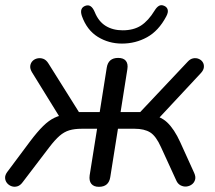

<svg xmlns="http://www.w3.org/2000/svg" viewBox="-29 -718 834 745"><path d="M354.7 6.9Q334.9 6.9 325.4 -4.7Q316 -16.4 318.9 -37.7L347.7 -218.4H288Q260.2 -218.4 240 -212.4Q219.8 -206.3 202.1 -190.9Q184.4 -175.5 162.7 -147.2L58.9 -11Q49.7 1.7 38.3 5Q26.9 8.4 16.2 4.7Q5.6 1.1 -1.5 -7.4Q-8.5 -15.9 -9.2 -27.1Q-9.9 -38.3 -1.1 -50.4L87.2 -168.7Q116.1 -207.1 138.4 -228.9Q160.7 -250.7 181.9 -260.8Q203 -271 227.5 -274L210.7 -250.4L94.6 -438.4Q86.8 -452 88.5 -463.1Q90.2 -474.3 97.9 -481.9Q105.6 -489.4 117 -491.6Q128.4 -493.8 139.6 -489.5Q150.8 -485.1 159.1 -471.5L277.3 -283.1H357.9L385.2 -455.4Q391.1 -493.3 429.4 -493.3Q450.3 -493.3 459.4 -481.9Q468.6 -470.4 465.2 -449.6L438.9 -283.1H515L699.4 -478.7Q709.2 -489.4 720.6 -491.6Q732 -493.8 742 -489.6Q752 -485.5 757.5 -477Q763.1 -468.5 762.1 -457.3Q761.1 -446.1 750.9 -434.9L578.9 -250.4L544 -273.7Q591.3 -269.7 619.3 -243.4Q647.3 -217.1 670.5 -165.9L724.5 -46.9Q731.3 -31.9 727.9 -20.5Q724.5 -9 715.3 -2.3Q706.1 4.5 694.4 5.7Q682.8 6.9 671.6 1.1Q660.5 -4.7 654.7 -18.3L595.6 -147.2Q576.4 -190.1 553.7 -204.3Q530.9 -218.4 493.5 -218.4H428.7L398.9 -30.9Q393.1 6.9 354.7 6.9ZM444.3 -548.9Q392.8 -548.9 350.5 -575Q308.2 -601.2 288.7 -655.9Q283.3 -672.2 287.2 -682Q291.1 -691.8 302.9 -695.7Q314.1 -699.7 323 -693.5Q331.9 -687.3 338.7 -671Q353.3 -634.7 381.1 -617.5Q409 -600.4 447.1 -600.4Q489.4 -600.4 518 -618.8Q546.7 -637.3 571.3 -677.6Q579.2 -690.4 587.8 -695.3Q596.4 -700.2 607.2 -695.7Q618.5 -691.3 621.6 -680.7Q624.7 -670 615.8 -653.7Q586.2 -598.1 541.5 -573.5Q496.9 -548.9 444.3 -548.9Z"/></svg>

Font: Nunito Variable Extra Light
Style: Italic
Weight: 200
Italic angle: -9°
Designer: Vernon Adams
Foundry: Vernon Adams
Version: Version 3.602